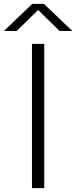

<svg xmlns="http://www.w3.org/2000/svg" viewBox="-62 -965 391 985"><path d="M102 0V-740H165V0ZM-42 -806 103.5 -945H163.5L309 -806H243.5L133.5 -914L23.5 -806Z"/></svg>

Font: Encode Sans Exp Lt
Style: Regular
Weight: 300
Width: 7
Designer: Multiple Designers
Foundry: Impallari Type
Version: Version 3.002; ttfautohint (v1.8.3) -l 8 -r 50 -G 200 -x 14 